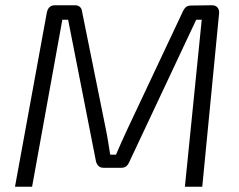

<svg xmlns="http://www.w3.org/2000/svg" viewBox="-20 -710 909 730"><path d="M786 -690Q800 -690 807 -681.5Q814 -673 813 -659L749 0H683L747 -635H726L471 -93Q466 -82 459 -77Q452 -72 440 -72H374Q362 -72 355 -78.5Q348 -85 345 -96L239 -635H217L102 0H37L158 -662Q161 -676 168.5 -683Q176 -690 189 -690H266Q277 -690 284 -683.5Q291 -677 292 -666L383 -216Q388 -192 391.5 -168.5Q395 -145 399 -122H421Q431 -146 442 -170Q453 -194 463 -216L676 -668Q682 -680 689 -684.5Q696 -689 708 -689Z"/></svg>

Font: Exo 2 Light
Style: Italic
Weight: 300
Italic angle: -8°
Designer: Natanael Gama
Foundry: Natanael Gama
Version: Version 2.010